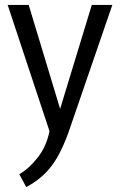

<svg xmlns="http://www.w3.org/2000/svg" viewBox="-20 -520 485 776"><path d="M180 10 11 -500H96L223 -80L351 -500H434L262 0Q229 97 189 150Q149 203 86 236L58 184Q98 161 133 116Q168 71 180 10Z"/></svg>

Font: Gudea
Style: Regular
Weight: 400
Designer: Agustina Mingote
Foundry: Agustina Mingote
Version: Version 1.002